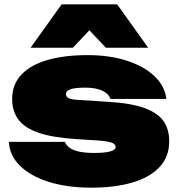

<svg xmlns="http://www.w3.org/2000/svg" viewBox="-20 -847 826 885"><path d="M760 -196Q760 -124 715 -76.5Q670 -29 589.5 -5.5Q509 18 401 18Q290 18 205.5 -8.5Q121 -35 72.5 -82.5Q24 -130 21 -193H279Q286 -176 303 -164.5Q320 -153 347.5 -147.5Q375 -142 415 -142Q463 -142 488 -149Q513 -156 513 -169Q513 -184 492 -190.5Q471 -197 424 -200L330 -206Q221 -213 156.5 -235.5Q92 -258 64 -297Q36 -336 36 -390Q36 -459 79.5 -504Q123 -549 201 -571Q279 -593 383 -593Q485 -593 564 -567.5Q643 -542 691 -497Q739 -452 747 -391H489Q484 -407 469 -418.5Q454 -430 430 -436.5Q406 -443 372 -443Q326 -443 305 -435.5Q284 -428 284 -415Q284 -400 297 -394Q310 -388 348 -386L474 -378Q582 -372 644.5 -349.5Q707 -327 733.5 -289Q760 -251 760 -196ZM264 -827H520L663 -627H468L332 -771H452L316 -627H121Z"/></svg>

Font: Unbounded Black
Style: Regular
Weight: 900
Designer: Luke Prowse, Jean-Baptiste Morizot, Fátima Lázaro, Florian Runge
Foundry: NaN
Version: Version 1.701;gftools[0.9.28.dev5+ged2979d]